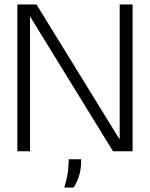

<svg xmlns="http://www.w3.org/2000/svg" viewBox="-20 -680 674 863"><path d="M58 0V-660H144L516 -56H518V-660H576V0H488L117 -603H115V0ZM269 163Q284 113 286.5 81Q289 49 289 36H345Q345 80 335.5 110Q326 140 311 163Z"/></svg>

Font: Bricolage Grotesque 48pt ExtraLight
Style: Regular
Weight: 200
Designer: Mathieu Triay
Foundry: Atelier Triay
Version: Version 1.000; ttfautohint (v1.8.4.7-5d5b);gftools[0.9.32]